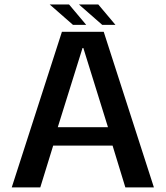

<svg xmlns="http://www.w3.org/2000/svg" viewBox="-20 -814 720 834"><path d="M31 0H155L211 -181.5H469L524.5 0H648.5L430.5 -676H249ZM231 -261.5 338.5 -605.5H342L449 -261.5ZM297 -706H354.5L280 -794.5H196ZM424 -706H481.5L407 -794.5H323Z"/></svg>

Font: Anybody Medium
Style: Regular
Weight: 500
Designer: Tyler Finck
Foundry: Etcetera Type Company
Version: Version 1.110